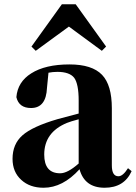

<svg xmlns="http://www.w3.org/2000/svg" viewBox="-20 -866 639 903"><path d="M148 -627 128 -647 271 -846H336L479 -647L459 -627L304 -741ZM350 -305Q312 -295 295 -288Q188 -244 188 -139Q188 -51 263 -51Q298 -51 350 -97ZM152 -510 136 -504ZM599 -61Q564 17 472 17Q378 17 354 -70Q275 17 185 17Q120 17 80 -20Q39 -57 39 -119Q39 -188 85 -229Q132 -271 252 -306Q280 -314 350 -332V-393Q350 -471 329 -500Q307 -528 250 -528Q228 -528 208 -524L201 -453Q197 -358 126 -358Q69 -358 57 -409Q63 -481 127 -521Q193 -563 307 -563Q413 -563 460 -514Q506 -466 506 -357V-88Q506 -37 537 -37Q558 -37 582 -75Z"/></svg>

Font: Source Han Serif CN Heavy
Style: Regular
Weight: 900
Designer: Ryoko NISHIZUKA  (kana & ideographs); Frank Grießhammer (Latin, Greek & Cyrillic); Wenlong ZHANG  (bopomofo); Sandoll Co
Foundry: Adobe Systems Incorporated
Version: Version 1.000;PS 1;hotconv 16.6.53;makeotf.lib2.5.65590